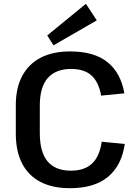

<svg xmlns="http://www.w3.org/2000/svg" viewBox="-20 -979 722 1008"><path d="M347 9Q256 9 192.5 -24Q129 -57 96 -121Q63 -185 63 -278V-427Q63 -517 96.5 -580Q130 -643 193.5 -676Q257 -709 348 -709Q474 -709 544 -653Q614 -597 633 -489L511 -477Q498 -549 460 -583Q422 -617 353 -617Q273 -617 231 -569.5Q189 -522 189 -425V-280Q189 -180 230 -131.5Q271 -83 352 -83Q424 -83 463.5 -120.5Q503 -158 514 -235L635 -223Q619 -111 547.5 -51Q476 9 347 9ZM488 -872 261 -741 228 -793 431 -959Z"/></svg>

Font: Pathway Extreme 28pt SemiBold
Style: Regular
Weight: 600
Designer: Eduardo Rodriguez Tunni
Foundry: Eduardo Rodriguez Tunni
Version: Version 1.001;gftools[0.9.26]